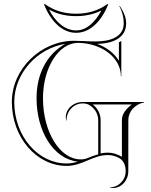

<svg xmlns="http://www.w3.org/2000/svg" viewBox="-20 -808 750 956"><path d="M359 -739.7C300.5 -739.7 250.2 -754.1 203 -788L199 -786C231.1 -706.3 287 -644.6 359 -644.6C431 -644.6 486.9 -706.3 519 -786L515 -788C467.8 -754.1 417.5 -739.7 359 -739.7ZM359 -727.7C404.8 -727.7 446.8 -736.7 485.2 -755.9C455 -700.2 413.2 -656.6 359 -656.6C302.9 -656.6 255.5 -699.3 223.8 -760.6C266.1 -737.3 309.6 -727.7 359 -727.7ZM391 -293C401.5 -293 413.6 -291.4 422.7 -286.2C450.8 -270.2 469 -242.2 469 -210V-39.6C451 -34.5 436 -29.3 418.8 -21.9C406.5 -16.6 395.1 -14.4 381.8 -14.4C278.1 -14.4 194 -150.8 194 -319C194 -471.2 272.4 -594.7 369 -594.7C485.5 -593 582 -521.8 582 -428H584V-604L572 -597V-505.4C549.1 -543.2 510.3 -572.4 463.6 -589.6C529.5 -590.2 608.1 -612.6 608.1 -691.7C608.1 -724.1 594.2 -750.6 576.1 -779L574.1 -778C588.7 -749.9 596.1 -723.2 596.1 -691.7C596.1 -622.6 526.5 -601.6 457.5 -601.6C438.1 -601.6 418.3 -602.4 399.3 -603.4C381.5 -604.3 364.4 -605 349 -605C184.5 -605 39 -465.6 39 -300C39 -124.5 161.3 18 312 18C351.5 18 384.5 4.3 417 -9.5C448.7 -23 480.2 -36 517 -36C536.7 -36 554.5 -30.7 571.5 -22.1C595.1 -10.3 605.8 15.6 605.8 44.7C605.8 88.8 570.8 124.7 526.8 124.7V126.7C532.5 127.6 537.8 128 542.9 128C584.8 128 618.8 90.7 618.8 44.7L619 -210C619 -253.2 651.8 -288.7 697 -298V-300H391C345 -300 307.6 -266 307.6 -224.1C307.6 -219 308.1 -213.6 309 -208H311C311 -254.9 346.8 -293 391 -293ZM481 -44.2V-210C481 -241.8 465.1 -269.7 441.6 -288H636.4C608.6 -266.4 587 -241.6 587 -210V-27.6C564.1 -40.1 542.7 -48 517 -48C504.5 -48 492.5 -46.6 481 -44.2ZM305 -589.5C209.2 -536.1 162 -434.6 162 -319C162 -156.1 244.5 -17 367.2 -3.2C349.6 2.3 331.3 6 312 6C169.5 6 51 -129.5 51 -300C51 -443.5 165.8 -567.4 305 -589.5Z"/></svg>

Font: SortefaxS01
Style: Medium
Weight: 500
Designer: gluk
Foundry: gluk
Version: Version 0.261